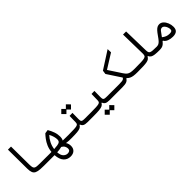

<svg xmlns="http://www.w3.org/2000/svg" viewBox="240 -2046 3623 3623"><g transform="rotate(-45 2051.0 -234.5)"><path d="M580.1 2.4Q568.8 2.4 558.1 2.4Q546.9 2.4 536.1 2.4Q478.5 2.4 428.2 2.2Q377.9 2 332 -1Q269.5 -5.4 232.9 -22.5Q196.3 -39.6 180.7 -77.6Q165 -115.7 164.6 -182.1L160.6 -693.4H242.7L246.6 -209Q247.1 -157.7 255.1 -131.3Q263.2 -105 285.4 -95.2Q307.6 -85.4 350.6 -84Q392.1 -82.5 437.7 -82.3Q483.4 -82 542.5 -82Q552.7 -82 564 -82Q574.7 -82 585.9 -82Q609.4 -82 609.4 -43.9Q609.4 -19 601.8 -8.3Q594.2 2.4 580.1 2.4Z M907.7 236.3Q822.8 236.3 769.8 177.7Q716.8 119.1 709 2Q685.1 2.4 657.7 2.4Q630.4 2.4 599.6 2.4Q594.7 2.4 589.8 2.4Q585 2.4 580.1 2.4Q564.9 2.4 558.8 -7.1Q552.7 -16.6 552.7 -44.9Q552.7 -67.9 561.8 -74.7Q570.8 -81.5 585.9 -81.5Q622.6 -81.5 653.3 -81.5Q684.1 -81.5 710.4 -82Q717.8 -159.2 745.6 -221.7Q773.4 -284.2 809.6 -332Q845.7 -379.9 878.4 -413.6L952.1 -424.8Q989.3 -360.4 1011 -298.1Q1032.7 -235.8 1032.7 -167.5Q1032.7 -117.2 1012.2 -84Q1085.4 -81.5 1171.9 -81.5Q1196.3 -81.5 1207.8 -75.9Q1219.2 -70.3 1219.2 -45.9Q1219.2 -14.6 1207.3 -6.1Q1195.3 2.4 1166 2.4Q1128.9 2.4 1091.8 1Q1054.7 -0.5 1022.5 -6.3Q1039.6 16.1 1046.6 44.9Q1053.7 73.7 1053.7 96.7Q1053.7 163.6 1013.9 200Q974.1 236.3 907.7 236.3ZM785.2 -84Q837.4 -86.4 874.5 -92.3Q919.4 -99.1 938.5 -116.9Q957.5 -134.8 957.5 -167.5Q957.5 -204.6 945.6 -248Q933.6 -291.5 908.7 -339.4Q860.8 -289.1 827.9 -224.1Q794.9 -159.2 785.2 -84ZM907.7 -18.6Q877.9 -10.7 847.7 -6.6Q817.4 -2.4 782.2 -0.5Q787.6 84 824.7 120.1Q861.8 156.2 906.7 156.2Q978.5 156.2 978.5 93.8Q978.5 64.5 962.6 33.7Q946.8 2.9 907.7 -18.6Z M1166 2.4 1171.9 -82Q1260.7 -82 1312.5 -84.5Q1364.3 -86.9 1388.9 -94.2Q1413.6 -101.6 1421.1 -116.2Q1428.7 -130.9 1429.2 -155.8L1433.1 -321.3L1512.2 -323.2L1509.8 -160.6Q1509.8 -127 1515.4 -110.1Q1521 -93.3 1541 -87.6Q1561 -82 1604.5 -82H1757.8Q1793 -82 1793 -44.9Q1793 -17.1 1781.2 -7.3Q1769.5 2.4 1752 2.4H1593.3Q1527.3 2.4 1497.6 -14.6Q1467.8 -31.7 1456.1 -67.4H1445.8Q1431.2 -38.6 1401.9 -23.4Q1372.6 -8.3 1316.7 -2.9Q1260.7 2.4 1166 2.4ZM1537.6 -387.2 1476.6 -448.2 1415.5 -387.2 1347.2 -456.1 1415.5 -524.9 1476.6 -463.4 1537.6 -524.9 1606 -456.1Z M1752 2.4 1757.8 -82Q1846.7 -82 1898.4 -84.5Q1950.2 -86.9 1974.9 -94.2Q1999.5 -101.6 2007.1 -116.2Q2014.6 -130.9 2015.1 -155.8L2019 -321.3L2098.1 -323.2L2095.7 -160.6Q2095.7 -127 2101.3 -110.1Q2106.9 -93.3 2127 -87.6Q2147 -82 2190.4 -82H2343.8Q2378.9 -82 2378.9 -44.9Q2378.9 -17.1 2367.2 -7.3Q2355.5 2.4 2337.9 2.4H2179.2Q2113.3 2.4 2083.5 -14.6Q2053.7 -31.7 2042 -67.4H2031.7Q2017.1 -38.6 1987.8 -23.4Q1958.5 -8.3 1902.6 -2.9Q1846.7 2.4 1752 2.4ZM2106.9 199.7 2045.9 138.7 1984.9 199.7 1917.5 132.3 1984.9 64 2045.9 125.5 2106.9 64 2174.3 132.3Z M2923.8 2.4Q2864.7 2.4 2824 -3.4Q2783.2 -9.3 2754.2 -23.4Q2725.1 -37.6 2700.7 -62.5H2688Q2673.3 -31.2 2636.7 -14.4Q2600.1 2.4 2515.6 2.4H2337.9L2343.8 -81.5H2520Q2567.9 -81.5 2594.2 -85.7Q2620.6 -89.8 2633.5 -99.1Q2646.5 -108.4 2653.8 -124L2470.7 -402.8L2481.4 -479.5L2832 -704.6L2834.5 -616.2L2545.4 -435.5L2713.4 -179.7Q2740.7 -138.2 2766.8 -117.2Q2793 -96.2 2830.6 -89.1Q2868.2 -82 2929.7 -82Q2941.4 -82 2947.3 -71.3Q2953.1 -60.5 2953.1 -45.9Q2953.1 -18.1 2943.8 -7.8Q2934.6 2.4 2923.8 2.4Z M2923.8 2.4Q2895.5 2.4 2895.5 -42Q2895.5 -65.9 2905.3 -74Q2915 -82 2929.7 -82Q3039.6 -82 3102.8 -84.5Q3166 -86.9 3196 -95.9Q3226.1 -105 3234.1 -124.8Q3242.2 -144.5 3241.7 -179.2L3231.9 -693.4H3314L3326.2 -183.6Q3327.1 -150.4 3332.5 -130.1Q3337.9 -109.9 3356.2 -99.4Q3374.5 -88.9 3412.4 -85.4Q3450.2 -82 3515.6 -82Q3552.2 -82 3552.2 -42Q3552.2 -16.1 3541.7 -6.8Q3531.2 2.4 3509.8 2.4Q3436 2.4 3389.6 -3.4Q3343.3 -9.3 3317.1 -25.9Q3291 -42.5 3277.3 -74.7H3267.1Q3253.9 -48.3 3233.6 -33Q3213.4 -17.6 3176.5 -10Q3139.6 -2.4 3078.9 0Q3018.1 2.4 2923.8 2.4Z M3506.8 2.4Q3493.7 2.4 3488 -8.1Q3482.4 -18.6 3482.4 -44.9Q3482.4 -81.5 3515.6 -81.5Q3546.4 -81.5 3569.8 -91.8Q3593.3 -102.1 3618.9 -130.1Q3644.5 -158.2 3681.6 -212.4Q3717.8 -265.1 3745.6 -294.9Q3773.4 -324.7 3798.6 -336.9Q3823.7 -349.1 3851.6 -349.1Q3897 -349.1 3932.9 -315.9Q3968.8 -282.7 3989.5 -230.7Q4010.3 -178.7 4010.3 -122.6Q4010.3 -57.6 3975.1 -27.6Q3939.9 2.4 3871.1 2.4Q3811 2.4 3758.3 -17.3Q3705.6 -37.1 3683.6 -78.6H3672.4Q3647.5 -46.9 3625 -29.1Q3602.5 -11.2 3575 -4.4Q3547.4 2.4 3506.8 2.4ZM3715.3 -138.7Q3749.5 -110.8 3785.4 -96.4Q3821.3 -82 3866.7 -82Q3903.3 -82 3919.4 -93.5Q3935.5 -105 3935.5 -133.8Q3935.5 -160.2 3923.6 -191.4Q3911.6 -222.7 3890.9 -245.1Q3870.1 -267.6 3843.8 -267.6Q3812.5 -267.6 3787.4 -237.8Q3762.2 -208 3723.6 -150.9Q3719.2 -144 3715.3 -138.7Z"/></g></svg>

Font: CaskaydiaMono NF SemiLight
Style: Regular
Weight: 350
Designer: Aaron Bell
Foundry: Saja Typeworks
Version: Version 2111.001; ttfautohint (v1.8.4);Nerd Fonts 3.1.1